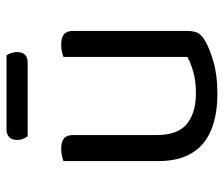

<svg xmlns="http://www.w3.org/2000/svg" viewBox="-69 -606 688 590"><g transform="rotate(-90 275.0 -311.0)"><path d="M75 -169V-260H155V-173Q155 -109 189 -81Q223 -53 283 -53Q323 -53 351 -61.5Q379 -70 395 -79V-260H475V-82Q475 -61 469.5 -48.5Q464 -36 443 -24Q421 -11 380 1Q339 13 282 13Q216 13 169.5 -6.5Q123 -26 99 -66.5Q75 -107 75 -169ZM475 -208H395V-460Q400 -462 410.5 -464.5Q421 -467 432 -467Q454 -467 464.5 -458.5Q475 -450 475 -430ZM155 -208H75V-460Q80 -462 90.5 -464.5Q101 -467 113 -467Q134 -467 144.5 -458.5Q155 -450 155 -430ZM378 -570H151Q147 -576 143.5 -584Q140 -592 140 -602Q140 -619 149 -627Q158 -635 172 -635H400Q404 -629 407 -620.5Q410 -612 410 -603Q410 -586 401.5 -578Q393 -570 378 -570Z"/></g></svg>

Font: Baloo Bhaijaan 2
Style: Regular
Weight: 400
Designer: Sanskriti Dholi, Noopur Datye and Ek Type
Foundry: Ek Type
Version: Version 1.701